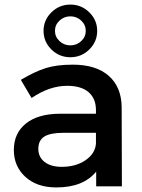

<svg xmlns="http://www.w3.org/2000/svg" viewBox="-20 -821 626 846"><path d="M41 -160.2Q41 -233.9 94 -276.6Q147 -319.3 242.2 -319.8H402.8V-335.9Q402.8 -386.7 370.4 -414.8Q337.9 -442.9 275.9 -442.9Q198.2 -442.9 119.1 -389.2L71.8 -469.2Q132.8 -505.4 181.2 -520.8Q229.5 -536.1 300.8 -536.1Q403.3 -536.1 459.2 -486.8Q515.1 -437.5 516.1 -349.1L517.1 0H403.8V-64.9Q347.2 4.9 228 4.9Q143.1 4.9 92 -41.5Q41 -87.9 41 -160.2ZM148.9 -165Q148.9 -128.9 176.5 -107.4Q204.1 -85.9 252 -85.9Q313.5 -85.9 356 -114.5Q398.4 -143.1 402.8 -187V-235.8H258.8Q201.7 -235.8 175.3 -219.2Q148.9 -202.6 148.9 -165ZM171.9 -685.1Q171.9 -732.4 206.5 -766.6Q241.2 -800.8 290 -800.8Q338.9 -800.8 373.5 -766.6Q408.2 -732.4 408.2 -685.1Q408.2 -637.2 373.5 -603Q338.9 -568.8 290 -568.8Q241.2 -568.8 206.5 -603Q171.9 -637.2 171.9 -685.1ZM242.2 -730.2Q222.2 -711.4 222.2 -685.1Q222.2 -658.7 242.2 -639.9Q262.2 -621.1 290 -621.1Q317.9 -621.1 337.9 -639.9Q357.9 -658.7 357.9 -685.1Q357.9 -711.4 337.9 -730.2Q317.9 -749 290 -749Q262.2 -749 242.2 -730.2Z"/></svg>

Font: Trueno
Style: Rg
Weight: 400
Designer: Julieta Ulanovsky
Foundry: Julieta Ulanovsky
Version: Version 3.001b